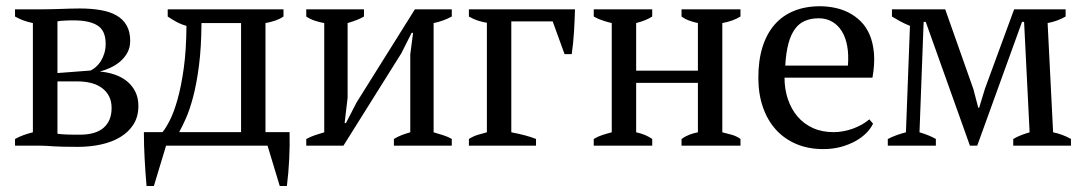

<svg xmlns="http://www.w3.org/2000/svg" viewBox="-20 -478 3553 630"><path d="M434.1 -130.4Q434.1 -95.2 418 -69.8Q401.9 -44.4 374.5 -28.1Q347.2 -11.7 311.3 -3.9Q275.4 3.9 235.8 3.9Q207.5 3.9 188.7 3.4Q169.9 2.9 157 2.2Q144 1.5 134.5 0.7Q125 0 114.7 0H29.3V-22Q43.5 -29.8 57.9 -34.9Q72.3 -40 87.9 -43.9V-402.3Q70.8 -405.8 56.4 -411.1Q42 -416.5 29.3 -423.8V-447.3H109.4Q130.4 -447.3 147.5 -447.8Q164.6 -448.2 179.9 -448.7Q195.3 -449.2 210 -449.7Q224.6 -450.2 241.2 -450.2Q279.8 -450.2 310.5 -444.8Q341.3 -439.5 362.8 -427Q384.3 -414.6 395.8 -394Q407.2 -373.5 407.2 -343.8Q407.2 -322.3 398.2 -305.7Q389.2 -289.1 374.8 -276.6Q360.4 -264.2 342.5 -255.9Q324.7 -247.6 307.6 -243.2Q333 -241.2 356 -233.4Q378.9 -225.6 396.2 -211.7Q413.6 -197.8 423.8 -177.5Q434.1 -157.2 434.1 -130.4ZM168.5 -39.1Q174.8 -38.1 184.6 -37.4Q194.3 -36.6 205.1 -36.4Q215.8 -36.1 225.8 -36.1Q235.8 -36.1 242.2 -36.1Q294.4 -36.1 320.3 -59.1Q346.2 -82 346.2 -123.5Q346.2 -145.5 337.9 -161.9Q329.6 -178.2 314.7 -189.2Q299.8 -200.2 279.3 -205.6Q258.8 -210.9 234.4 -210.9H168.5ZM168.5 -238.3 277.3 -246.6Q285.6 -250.5 294.4 -258.1Q303.2 -265.6 310.3 -276.6Q317.4 -287.6 322 -302.2Q326.7 -316.9 326.7 -334.5Q326.7 -377.4 300 -394.3Q273.4 -411.1 223.1 -411.1Q218.3 -411.1 210.9 -411.1Q203.6 -411.1 195.8 -410.6Q188 -410.2 180.7 -409.7Q173.3 -409.2 168.5 -407.7Z M524.9 0 484.9 132.3H460.9Q457 88.4 454.6 43.5Q452.1 -1.5 452.1 -44.4H513.2Q523.9 -57.1 537.4 -83.5Q550.8 -109.9 562.7 -152.3Q574.7 -194.8 583 -254.4Q591.3 -314 591.8 -393.1Q573.2 -398.4 558.1 -406.7Q543 -415 530.3 -423.8V-447.3H910.2V-423.8Q897.9 -415.5 883.1 -410.4Q868.2 -405.3 851.1 -402.3V-44.4H930.2Q931.2 -1.5 929 43.5Q926.8 88.4 921.4 132.3H897.9L857.9 0ZM641.1 -402.3Q640.6 -321.8 632.8 -262.2Q625 -202.6 613.8 -160.2Q602.5 -117.7 590.1 -89.8Q577.6 -62 567.9 -44.4H771V-402.3Z M984.9 -447.3H1174.3V-423.8Q1155.8 -412.6 1120.6 -402.3V-157.2L1110.8 -74.2H1115.2L1149.9 -141.6L1341.3 -447.3H1462.4V-423.8Q1433.6 -408.2 1402.8 -402.3V-43.9Q1419.9 -39.1 1435.5 -33.9Q1451.2 -28.8 1462.4 -22V0H1272.5V-22Q1285.2 -29.8 1298.6 -34.9Q1312 -40 1326.2 -43.9V-299.3L1335.4 -370.1H1330.6L1296.9 -303.2L1106.9 0H984.9V-22Q1000 -29.8 1014.4 -34.7Q1028.8 -39.6 1043.9 -43.9V-402.3Q1026.9 -405.3 1012 -410.4Q997.1 -415.5 984.9 -423.8Z M1866.7 -447.3Q1865.7 -412.1 1863.5 -374.5Q1861.3 -336.9 1856 -300.3H1832.5L1793.5 -407.7H1657.7V-43.9Q1709 -34.2 1738.8 -22V0H1518.6V-22Q1533.2 -31.2 1547.9 -35.6Q1562.5 -40 1577.6 -43.9V-403.3Q1562 -405.8 1547.4 -410.6Q1532.7 -415.5 1518.6 -423.8V-447.3Z M2120.1 0H1928.2V-22Q1940.9 -29.8 1955.8 -34.7Q1970.7 -39.6 1987.3 -43.9V-402.3Q1970.7 -406.2 1955.8 -411.4Q1940.9 -416.5 1928.2 -423.8V-447.3H2120.1V-423.8Q2110.4 -417.5 2097.4 -412.1Q2084.5 -406.7 2067.4 -402.3V-246.1H2270V-402.3Q2255.4 -405.3 2241.5 -410.4Q2227.5 -415.5 2216.3 -423.8V-447.3H2409.7V-423.8Q2385.3 -408.7 2350.1 -402.3V-43.9Q2366.7 -40 2381.8 -35.6Q2397 -31.2 2409.7 -22V0H2216.3V-22Q2227.5 -30.3 2241 -35.6Q2254.4 -41 2270 -43.9V-206.1H2067.4V-43.9Q2085.4 -40 2097.9 -34.4Q2110.4 -28.8 2120.1 -22Z M2844.7 -72.3Q2837.4 -56.6 2822.8 -41.7Q2808.1 -26.9 2787.1 -15.1Q2766.1 -3.4 2739.5 3.9Q2712.9 11.2 2681.2 11.2Q2632.3 11.2 2593 -5.4Q2553.7 -22 2525.9 -52.7Q2498 -83.5 2483.2 -126.7Q2468.3 -169.9 2468.3 -223.1Q2468.3 -279.8 2481.9 -323.5Q2495.6 -367.2 2521.5 -397Q2547.4 -426.8 2585 -442.1Q2622.6 -457.5 2670.4 -457.5Q2694.3 -457.5 2718.5 -452.6Q2742.7 -447.8 2764.4 -436.8Q2786.1 -425.8 2804.2 -408Q2822.3 -390.1 2833.5 -364Q2844.7 -337.9 2847.7 -303Q2850.6 -268.1 2842.8 -223.1H2554.2Q2554.2 -185.5 2565.2 -152.8Q2576.2 -120.1 2596.7 -95.9Q2617.2 -71.8 2647 -58.1Q2676.8 -44.4 2715.3 -44.4Q2731 -44.4 2747.1 -47.4Q2763.2 -50.3 2778.6 -55.9Q2793.9 -61.5 2807.6 -69.1Q2821.3 -76.7 2832.5 -86.4ZM2666.5 -418Q2641.6 -418 2622.1 -409.9Q2602.5 -401.9 2588.9 -383.5Q2575.2 -365.2 2567.1 -335.4Q2559.1 -305.7 2556.6 -262.7H2762.2Q2765.1 -297.9 2760 -326.4Q2754.9 -355 2742.4 -375.2Q2730 -395.5 2710.7 -406.7Q2691.4 -418 2666.5 -418Z M3050.8 0H2893.1V-22Q2908.7 -29.8 2923.1 -34.9Q2937.5 -40 2952.6 -43.9L2965.8 -393.1Q2946.8 -400.9 2932.6 -408.7Q2918.5 -416.5 2906.7 -423.8V-447.3H3081.5L3173.8 -186L3189.9 -124.5H3192.9L3211.9 -187L3307.6 -447.3H3476.6V-423.8Q3464.8 -417 3450.4 -411.4Q3436 -405.8 3417.5 -402.3L3435.5 -43.9Q3450.2 -41 3464.8 -35.6Q3479.5 -30.3 3494.1 -22V0H3304.7V-22Q3313.5 -27.3 3326.2 -32.7Q3338.9 -38.1 3358.4 -43.9L3340.3 -406.2H3333.5L3186.5 0H3162.6L3017.6 -406.2H3010.7L2997.1 -43.9Q3029.8 -34.2 3050.8 -22Z"/></svg>

Font: PT Astra Serif
Style: Regular
Weight: 400
Designer: A.Korolkova, I. Chaeva
Foundry: ParaType Ltd
Version: Version 1.002